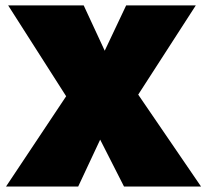

<svg xmlns="http://www.w3.org/2000/svg" viewBox="-20 -680 753 700"><path d="M712.9 0H432.1L345.2 -170.9L265.1 0H2L221.2 -329.1L9.8 -660.2H285.2L361.8 -495.1L439.9 -660.2H693.8L483.9 -335Z"/></svg>

Font: Work Sans Black
Style: Regular
Weight: 900
Designer: Wei Huang
Foundry: Wei Huang
Version: Version 2.012